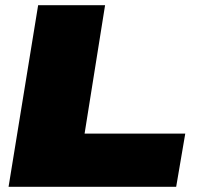

<svg xmlns="http://www.w3.org/2000/svg" viewBox="-20 -720 771 740"><path d="M13 0 127 -700H385L306 -205H694L659 0Z"/></svg>

Font: Georama Expanded Black
Style: Italic
Weight: 900
Width: 7
Italic angle: -9°
Designer: Jean-Baptiste Levee
Foundry: Production Type
Version: Version 1.000